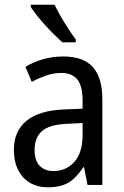

<svg xmlns="http://www.w3.org/2000/svg" viewBox="-20 -786 526 816"><path d="M249 -546Q334 -546 374.5 -501Q415 -456 415 -364V0H352L337 -75H334Q315 -47 294.5 -27.5Q274 -8 247 1Q220 10 183 10Q140 10 107.5 -9Q75 -28 57 -64Q39 -100 39 -149Q39 -229 93 -273Q147 -317 255 -321L331 -324V-357Q331 -422 308 -449Q285 -476 241 -476Q208 -476 176.5 -465Q145 -454 115 -438L88 -502Q121 -522 162 -534Q203 -546 249 -546ZM268 -260Q190 -257 158.5 -229Q127 -201 127 -149Q127 -103 149 -81Q171 -59 207 -59Q261 -59 296 -98Q331 -137 331 -213V-263ZM212 -766Q222 -744 238 -716.5Q254 -689 271 -663Q288 -637 302 -618V-606H245Q230 -620 210.5 -639Q191 -658 171.5 -679.5Q152 -701 136 -721.5Q120 -742 111 -756V-766Z"/></svg>

Font: Noto Sans Display SemiCondensed
Style: Regular
Weight: 400
Width: 4
Version: Version 2.003